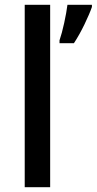

<svg xmlns="http://www.w3.org/2000/svg" viewBox="-20 -780 403 800"><path d="M189 0H83V-760H189ZM363 -751Q353 -722 332 -678.5Q311 -635 288 -600H228V-612Q238 -641 247.5 -684.5Q257 -728 261 -760H363Z"/></svg>

Font: Noto Sans Myanmar Medium
Style: Regular
Weight: 500
Designer: Monotype Design Team
Foundry: Monotype Imaging Inc.
Version: Version 2.107; ttfautohint (v1.8.4.7-5d5b)